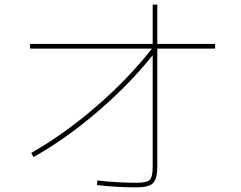

<svg xmlns="http://www.w3.org/2000/svg" viewBox="-20 -810 1040 830"><path d="M910 -620V-600H660V-90Q660 -37 641.5 -18.5Q623 0 570 0Q484 0 399 -10L401 -30Q484 -20 570 -20Q615 -20 627.5 -32.5Q640 -45 640 -90V-571Q537 -443 401 -326.5Q265 -210 125 -131L115 -149Q259 -231 397 -350.5Q535 -470 637 -600H110V-620H640V-790H660V-620Z"/></svg>

Font: Mplus 1p Thin
Style: Regular
Weight: 250
Version: Version 1.061